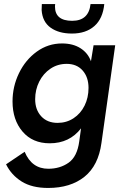

<svg xmlns="http://www.w3.org/2000/svg" viewBox="-20 -717 621 950"><path d="M10 96 102 34Q137 118 219 118Q277 118 319.5 88Q362 58 372 -17L381 -82Q324 -8 226 -8Q141 -8 91.5 -66Q42 -124 42 -215Q42 -289 74 -355Q106 -421 162 -461.5Q218 -502 287 -502Q341 -502 378 -478.5Q415 -455 430 -414L443 -493H550L482 -10Q467 102 398 157.5Q329 213 218 213Q138 213 87 181Q36 149 10 96ZM418 -282Q418 -335 389 -368Q360 -401 310 -401Q265 -401 229.5 -377Q194 -353 174 -313Q154 -273 154 -226Q154 -174 184 -141.5Q214 -109 265 -109Q309 -109 344 -132Q379 -155 398.5 -194.5Q418 -234 418 -282ZM186 -667 187 -697H253L252 -685Q252 -614 337 -614Q419 -614 428 -697H496Q489 -625 447 -588Q405 -551 336 -551Q271 -551 230.5 -580Q190 -609 186 -667Z"/></svg>

Font: Hanken Grotesk SemiBold
Style: Italic
Weight: 600
Italic angle: -8°
Designer: Alfredo Marco Pradil
Foundry: Hanken Design Co.
Version: Version 3.014